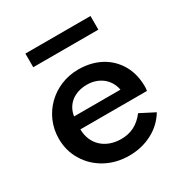

<svg xmlns="http://www.w3.org/2000/svg" viewBox="-174 -886 1002 1042"><g transform="rotate(-30 327.0 -365.0)"><path d="M535.5 -660.5V-746H127.5V-660.5ZM340.5 16C393.5 16 441.5 4.5 485 -18.5C528 -41 561.5 -73 586 -113.5L495.5 -160C456 -108.5 409 -84 347 -84C248.5 -84 180.5 -147.5 180.5 -240.5H597.5C599.5 -254 600 -257 600 -265.5C600 -318 589 -363.5 566.5 -403C521.5 -481.5 438.5 -528 332 -528C176.5 -528 53.5 -407 53.5 -255C53.5 -203.5 66 -157.5 91.5 -116.5C116.5 -75.5 150.5 -43 194 -19.5C237 4 286 16 340.5 16ZM186 -318.5C196 -389 252.5 -433 331.5 -433C406.5 -433 463.5 -388 476.5 -318.5Z"/></g></svg>

Font: Spartan SemiBold
Style: Regular
Weight: 600
Designer: Matt Bailey, Mirko Velimirovic
Foundry: Matt Bailey
Version: Version 1.003